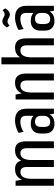

<svg xmlns="http://www.w3.org/2000/svg" viewBox="940 -1720 788 2708"><g transform="rotate(-90 1334.0 -366.0)"><path d="M598 -379Q598 -426 580.5 -449Q563 -472 527 -472Q479 -472 455 -432Q431 -392 431 -310L393 -241V-296Q393 -421 437 -484.5Q481 -548 569 -548Q633 -548 664 -509.5Q695 -471 695 -389V0H598ZM68 -540H138L166 -370V0H68ZM333 -379Q333 -426 315.5 -449Q298 -472 262 -472Q214 -472 190 -431.5Q166 -391 166 -310L128 -241V-296Q128 -421 172 -484.5Q216 -548 303 -548Q369 -548 400 -509Q431 -470 431 -389V0H333Z M1055 -183V-386Q1055 -432 1034.5 -452.5Q1014 -473 969 -473Q934 -473 896 -460.5Q858 -448 828 -427L814 -498Q838 -513 868 -524Q898 -535 929 -541.5Q960 -548 988 -548Q1072 -548 1113.5 -507.5Q1155 -467 1155 -386V0H1084ZM942 8Q877 8 841 -27.5Q805 -63 805 -129V-189Q805 -254 841 -290Q877 -326 943 -326Q1013 -326 1050.5 -291Q1088 -256 1088 -191V-130Q1088 -63 1050 -27.5Q1012 8 942 8ZM972 -52Q1009 -52 1032 -78Q1055 -104 1055 -145V-175Q1055 -220 1034 -243Q1013 -266 974 -266Q933 -266 915.5 -245Q898 -224 898 -174V-143Q898 -94 915 -73Q932 -52 972 -52Z M1553 -379Q1553 -427 1535 -449.5Q1517 -472 1480 -472Q1431 -472 1407 -431.5Q1383 -391 1383 -310L1345 -241V-296Q1345 -422 1389.5 -485Q1434 -548 1521 -548Q1587 -548 1619 -509Q1651 -470 1651 -389V0H1553ZM1285 -540H1355L1383 -390V0H1285Z M2049 -379Q2049 -427 2031 -449.5Q2013 -472 1976 -472Q1927 -472 1903 -431.5Q1879 -391 1879 -310L1841 -241V-296Q1841 -422 1885.5 -485Q1930 -548 2017 -548Q2083 -548 2115 -509Q2147 -470 2147 -389V0H2049ZM1781 -740H1879V-370V0H1781Z M2506 -183V-386Q2506 -432 2485.5 -452.5Q2465 -473 2420 -473Q2385 -473 2347 -460.5Q2309 -448 2279 -427L2265 -498Q2289 -513 2319 -524Q2349 -535 2380 -541.5Q2411 -548 2439 -548Q2523 -548 2564.5 -507.5Q2606 -467 2606 -386V0H2535ZM2393 8Q2328 8 2292 -27.5Q2256 -63 2256 -129V-189Q2256 -254 2292 -290Q2328 -326 2394 -326Q2464 -326 2501.5 -291Q2539 -256 2539 -191V-130Q2539 -63 2501 -27.5Q2463 8 2393 8ZM2423 -52Q2460 -52 2483 -78Q2506 -104 2506 -145V-175Q2506 -220 2485 -243Q2464 -266 2425 -266Q2384 -266 2366.5 -245Q2349 -224 2349 -174V-143Q2349 -94 2366 -73Q2383 -52 2423 -52ZM2301 -662Q2319 -694 2340.5 -710.5Q2362 -727 2387 -727Q2407 -727 2423 -719Q2439 -711 2455 -703Q2471 -695 2487 -695Q2502 -695 2516 -702Q2530 -709 2544 -725L2570 -686Q2552 -654 2530.5 -637.5Q2509 -621 2485 -621Q2465 -621 2448.5 -629.5Q2432 -638 2416.5 -646Q2401 -654 2384 -654Q2369 -654 2355 -646.5Q2341 -639 2328 -623Z"/></g></svg>

Font: Pathway Extreme Condensed Medium
Style: Regular
Weight: 500
Width: 3
Version: Version 1.001;gftools[0.9.26]